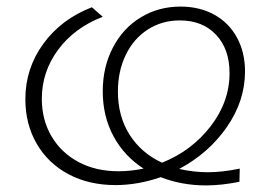

<svg xmlns="http://www.w3.org/2000/svg" viewBox="-20 -553 842 583"><path d="M611 -30Q655 -30 708 -41L707 -1Q652 10 606 10Q532 10 468 -15Q398 9 331 9Q250 9 188 -24Q126 -57 91.5 -116.5Q57 -176 57 -252Q57 -345 111.5 -420Q166 -495 259 -531L292 -502Q206 -469 156.5 -402Q107 -335 107 -253Q107 -189 136.5 -139Q166 -89 218.5 -61Q271 -33 340 -33Q376 -33 416 -41Q357 -79 324.5 -139.5Q292 -200 292 -276Q292 -349 322.5 -408Q353 -467 407 -500Q461 -533 528 -533Q586 -533 630.5 -508.5Q675 -484 699.5 -439Q724 -394 724 -336Q724 -247 669 -167.5Q614 -88 524 -40Q569 -30 611 -30ZM472 -59Q562 -95 619.5 -169.5Q677 -244 677 -331Q677 -404 636 -447.5Q595 -491 526 -491Q472 -491 429 -463.5Q386 -436 362 -386.5Q338 -337 338 -275Q338 -200 373.5 -144Q409 -88 472 -59Z"/></svg>

Font: Montserrat Alternates Light
Style: Italic
Weight: 300
Italic angle: -11.3°
Designer: Julieta Ulanovsky
Foundry: Julieta Ulanovsky
Version: Version 7.200